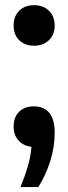

<svg xmlns="http://www.w3.org/2000/svg" viewBox="-20 -574 270 760"><path d="M61 166.5Q79 122.5 90.2 84Q101.5 45.5 104.5 7Q74 4 54 -17.2Q34 -38.5 34 -73Q34 -111 56 -132Q78 -153 113 -153Q196.5 -153 196.5 -48Q196.5 8.5 178.5 65Q160.5 121.5 131.5 166.5ZM115 -393Q79.5 -393 56.8 -414.2Q34 -435.5 34 -473Q34 -510 56.2 -531.8Q78.5 -553.5 115 -553.5Q151.5 -553.5 174 -531.2Q196.5 -509 196.5 -473Q196.5 -436.5 173.5 -414.8Q150.5 -393 115 -393Z"/></svg>

Font: Encode Sans Cnd SmBold
Style: Regular
Weight: 600
Width: 3
Designer: Multiple Designers
Foundry: Impallari Type
Version: Version 3.002; ttfautohint (v1.8.3) -l 8 -r 50 -G 200 -x 14 